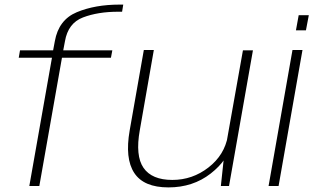

<svg xmlns="http://www.w3.org/2000/svg" viewBox="-20 -809 1385 835"><path d="M107.5 0H151L249.5 -558H462.5L468.5 -590H255L262.5 -629.5Q276 -708.5 341 -733.2Q406 -758 494 -758H511L516 -789H500Q393.5 -789 314.2 -756Q235 -723 218.5 -630L211 -590H67L61.5 -558H206Z M940.5 0H976L1080 -590H1036.5L954 -126.5ZM649 -591.5H605.5L544 -242Q522.5 -120 563.8 -57Q605 6 712.5 6Q819 6 896.2 -54.2Q973.5 -114.5 987 -189.5L971 -218Q956.5 -135 886.8 -80.8Q817 -26.5 729.5 -26.5Q640.5 -26.5 604.2 -79Q568 -131.5 588 -243Z M1148 0H1191.5L1295.5 -591.5H1252ZM1279 -743 1267 -677H1310.5L1323 -743Z"/></svg>

Font: Anybody SemiExpanded ExtraLight
Style: Italic
Weight: 250
Width: 6
Italic angle: -10°
Version: Version 1.113;gftools[0.9.25]